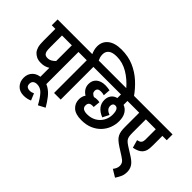

<svg xmlns="http://www.w3.org/2000/svg" viewBox="-168 -1410 2192 2192"><g transform="rotate(45 928.0 -314.0)"><path d="M431 -528V0H324V-165Q302 -151 276 -143Q250 -135 216 -135Q173 -135 144.5 -149Q116 -163 97 -184Q77 -208 67.5 -242Q58 -276 58 -338V-528H0V-622H510V-528ZM324 -528H165V-342Q165 -297 169 -278Q173 -259 183 -246Q198 -228 230 -228Q258 -228 282 -241.5Q306 -255 324 -275Z M440 247Q394 268 341 268Q273 268 234.5 226Q196 184 196 122Q196 59 237.5 18.5Q279 -22 352 -22Q415 -22 461.5 6Q508 34 545 81Q582 128 616 187L534 230Q488 146 449.5 106Q411 66 358 66Q327 66 309 81Q291 96 291 124Q291 155 307.5 167Q324 179 347 179Q364 179 378 175.5Q392 172 406 165Z M565 -528H498V-622H560Q550 -644 543 -669.5Q536 -695 536 -724Q536 -803 594.5 -849.5Q653 -896 761 -896Q870 -896 957.5 -858Q1045 -820 1115 -756.5Q1185 -693 1239 -615H1115Q1043 -700 957.5 -750.5Q872 -801 778 -801Q710 -801 677 -775.5Q644 -750 644 -703Q644 -678 650 -658Q656 -638 664 -622H752V-528H672V0H565Z M1004 -94Q1065 -94 1112.5 -121Q1160 -148 1187 -195.5Q1214 -243 1214 -302Q1214 -342 1201.5 -368Q1189 -394 1161 -394Q1143 -394 1132.5 -382Q1122 -370 1122 -349Q1122 -321 1139 -302Q1156 -283 1190 -270L1151 -192Q1027 -242 1027 -349Q1027 -395 1050 -427Q1073 -459 1117 -470V-528H739V-622H1365V-528H1222V-465Q1267 -449 1293 -406.5Q1319 -364 1319 -297Q1319 -241 1298.5 -187.5Q1278 -134 1238 -92Q1198 -50 1139.5 -25Q1081 0 1004 0Q909 0 862.5 -42Q816 -84 816 -151Q816 -172 822 -193Q828 -214 841 -232Q808 -252 789 -282Q770 -312 770 -351Q770 -410 810 -443.5Q850 -477 919 -477Q936 -477 956.5 -474.5Q977 -472 991 -469L985 -383Q972 -387 959 -389Q946 -391 931 -391Q875 -391 875 -344Q875 -323 887.5 -310Q900 -297 920 -289Q941 -295 966 -295Q990 -295 1006 -291L998 -206Q994 -207 987.5 -207Q981 -207 975 -207Q919 -207 919 -154Q919 -122 941.5 -108Q964 -94 1004 -94Z M1856 -528H1786V-371Q1786 -323 1778.5 -295Q1771 -267 1753 -246Q1719 -208 1643 -194L1616 -289Q1650 -296 1663 -310Q1672 -320 1675.5 -333.5Q1679 -347 1679 -374V-528H1519V-315Q1519 -275 1523.5 -251Q1528 -227 1543.5 -209Q1559 -191 1592 -170L1698 -103Q1753 -67 1773.5 -31.5Q1794 4 1794 48Q1794 92 1778 126.5Q1762 161 1741 192L1652 138Q1666 121 1675.5 100.5Q1685 80 1685 56Q1685 32 1672.5 12Q1660 -8 1620 -33L1526 -93Q1491 -116 1467.5 -137Q1444 -158 1432 -183Q1421 -206 1416.5 -232.5Q1412 -259 1412 -305V-528H1352V-622H1856Z"/></g></svg>

Font: Noto Sans Devanagari Condensed SemiBold
Style: Regular
Weight: 600
Width: 3
Designer: Jelle Bosma - Monotype Design Team
Foundry: Monotype Imaging Inc.
Version: Version 2.004; ttfautohint (v1.8.4.7-5d5b)